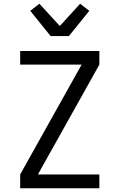

<svg xmlns="http://www.w3.org/2000/svg" viewBox="-20 -1008 640 1028"><path d="M88 0V-74L417 -662H88V-735H512V-662L183 -74H512V0ZM251 -815 142 -950 191 -988 300 -869 316 -886 409 -988 458 -950 349 -815Z"/></svg>

Font: Iosevka Extended
Style: Regular
Weight: 400
Width: 7
Monospace: yes
Designer: Belleve Invis
Foundry: Belleve Invis
Version: Version 32.5.0; ttfautohint (v1.8.4)